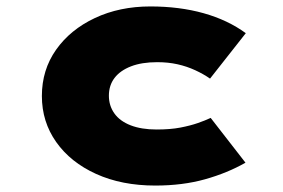

<svg xmlns="http://www.w3.org/2000/svg" viewBox="-20 -566 877 596"><path d="M462 10Q358 10 278.5 -26Q199 -62 154.5 -125Q110 -188 110 -268Q110 -349 154 -411.5Q198 -474 274.5 -510Q351 -546 447 -546Q537 -546 612 -525Q687 -504 743 -463L632 -322Q612 -336 586 -348Q560 -360 531 -366.5Q502 -373 468 -373Q420 -373 386.5 -360Q353 -347 335.5 -324Q318 -301 318 -269Q318 -238 335 -214Q352 -190 385.5 -177Q419 -164 466 -164Q509 -164 540 -170Q571 -176 594 -184Q617 -192 634 -200L742 -61Q686 -29 616.5 -9.5Q547 10 462 10Z"/></svg>

Font: Lexend Tera Black
Style: Regular
Weight: 900
Version: Version 1.007